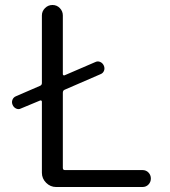

<svg xmlns="http://www.w3.org/2000/svg" viewBox="-20 -750 682 770"><path d="M240 -68H551Q566 -68 575.5 -58Q585 -48 585 -34Q585 -20 575.5 -10Q566 0 551 0H205Q182 0 165 -17Q148 -34 148 -57V-342Q148 -345 146 -346.5Q144 -348 141 -347L64 -315Q55 -310 45 -314.5Q35 -319 30.5 -329.5Q26 -340 30 -350Q34 -360 44 -364L141 -406Q148 -409 148 -417V-688Q148 -705 160.5 -717.5Q173 -730 190.5 -730Q208 -730 220 -717.5Q232 -705 232 -688V-453Q232 -450 234 -448.5Q236 -447 239 -448L362 -501Q372 -506 382 -501.5Q392 -497 396.5 -486.5Q401 -476 397 -466Q393 -456 382 -452L239 -390Q232 -387 232 -378V-77Q232 -68 240 -68Z"/></svg>

Font: Rounded Mplus 1c
Style: Regular
Weight: 400
Version: Version 1.059.20150529